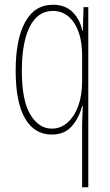

<svg xmlns="http://www.w3.org/2000/svg" viewBox="-20 -557 462 809"><path d="M326 -30Q326 -41 327 -64.5Q328 -88 329 -110H326Q312 -58 281.5 -24Q251 10 198 10Q125 10 85.5 -58Q46 -126 46 -259Q46 -391 86 -464Q126 -537 203 -537Q256 -537 287 -505Q318 -473 327 -427H329L332 -527H352V232H326ZM198 -15Q236 -15 265 -41Q294 -67 310 -111.5Q326 -156 326 -213V-323Q326 -409 292.5 -460Q259 -511 203 -511Q139 -511 105.5 -444.5Q72 -378 72 -259Q72 -133 108 -74Q144 -15 198 -15Z"/></svg>

Font: Noto Sans Thai Looped ExtraCondensed Thin
Style: Regular
Weight: 100
Width: 2
Designer: Sasikarn Vongin, Ben Mitchell
Foundry: The Fontpad Ltd
Version: Version 1.001; ttfautohint (v1.8.4.7-5d5b)